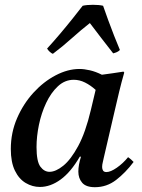

<svg xmlns="http://www.w3.org/2000/svg" viewBox="-20 -767 591 799"><path d="M146 11Q115 11 87 -5.5Q59 -22 42 -57Q25 -92 25 -147Q25 -215 51 -275Q77 -335 119 -381Q161 -427 211.5 -453.5Q262 -480 311 -480Q330 -480 354 -474.5Q378 -469 404 -456Q425 -459 447.5 -462Q470 -465 494 -469L497 -465Q485 -423 476 -385.5Q467 -348 458 -309L412 -111Q411 -104 408 -93Q405 -82 405 -72Q405 -63 409 -57Q413 -51 423 -51Q440 -51 466 -69Q492 -87 513 -113Q526 -104 536 -93Q502 -48 463 -18Q424 12 375 12Q338 12 322 -6.5Q306 -25 306 -53Q306 -80 317 -115H312Q275 -51 232.5 -20Q190 11 146 11ZM378 -393Q357 -412 334 -423.5Q311 -435 287 -435Q250 -435 221 -408Q192 -381 172 -338.5Q152 -296 142 -247.5Q132 -199 132 -155Q132 -95 148 -73.5Q164 -52 186 -52Q212 -52 243.5 -77.5Q275 -103 305.5 -159.5Q336 -216 358 -309ZM479 -559Q473 -553 466 -550Q459 -547 451 -545Q426 -577 400.5 -610Q375 -643 354 -671Q318 -643 279 -608Q240 -573 200 -543Q194 -545 186.5 -552Q179 -559 176 -565Q200 -591 228 -624Q256 -657 282 -689.5Q308 -722 324 -743Q341 -747 367 -747Q393 -747 409 -743Q418 -717 430 -684Q442 -651 455 -618Q468 -585 479 -559Z"/></svg>

Font: Tiro Bangla
Style: Italic
Weight: 400
Italic angle: -11°
Designer: Bangla: John Hudson & Fiona Ross, assisted by Neelakash Kshetrimayum. Latin: John Hudson with Paul Hanslow, assisted by 
Foundry: Tiro Typeworks Ltd.
Version: Version 1.60